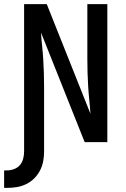

<svg xmlns="http://www.w3.org/2000/svg" viewBox="-44 -690 614 932"><path d="M-24 222V137H-9Q8 137 25 130.5Q42 124 53 111Q64 98 68.5 80.5Q73 63 73 46V-670H183L395 -138Q393 -171 389.5 -204Q386 -237 384 -270Q382 -303 381 -336Q380 -369 380 -402V-670H477V0H367L155 -532Q157 -499 160.5 -466Q164 -433 166 -400Q168 -367 169 -334Q170 -301 170 -268V46Q170 70 165.5 93.5Q161 117 150 138Q139 159 122 176Q105 193 83.5 203.5Q62 214 38.5 218Q15 222 -9 222Z"/></svg>

Font: Lode Dark
Style: Bold
Weight: 700
Monospace: yes
Designer: Belleve Invis
Foundry: Belleve Invis
Version: Version 29.2.0; ttfautohint (v1.8.3)